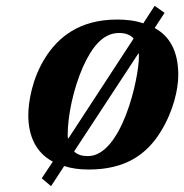

<svg xmlns="http://www.w3.org/2000/svg" viewBox="-20 -569 631 658"><path d="M77 -174C77 -103 103 -46 161 -15L123 42L155 69L200 0C224 8 252 12 284 12C410 12 482 -40 529 -115C575 -188 591 -265 591 -312C591 -398 558 -447 510 -473L544 -525L510 -549L471 -489C442 -499 412 -502 381 -502C252 -502 179 -441 135 -371C90 -300 77 -219 77 -174ZM212 -107C212 -174 232 -266 264 -339C295 -408 333 -456 388 -456C411 -456 427 -449 438 -437L214 -94C212 -96 212 -102 212 -107ZM234 -50 455 -387C456 -384 456 -379 456 -374C456 -300 397 -34 281 -34C261 -34 245 -39 234 -50Z"/></svg>

Font: Heuristica
Style: Bold Italic
Weight: 700
Italic angle: -13°
Version: Version 1.0.1